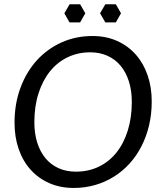

<svg xmlns="http://www.w3.org/2000/svg" viewBox="-20 -898 772 925"><path d="M711 -409Q711 -348 698 -293.5Q685 -239 661.2 -192.8Q637.5 -146.5 603.8 -109.5Q570 -72.5 528.2 -46.5Q486.5 -20.5 437.8 -6.5Q389 7.5 335.5 7.5Q269.5 7.5 216.8 -16Q164 -39.5 126.8 -81.2Q89.5 -123 69.8 -180.5Q50 -238 50 -306.5Q50 -398 78.5 -474.8Q107 -551.5 157.2 -607Q207.5 -662.5 276.2 -693.5Q345 -724.5 425.5 -724.5Q491.5 -724.5 544.2 -700.8Q597 -677 634.2 -635Q671.5 -593 691.2 -535.2Q711 -477.5 711 -409ZM615 -407Q615 -461.5 601 -505.8Q587 -550 561.2 -581Q535.5 -612 498.2 -629Q461 -646 414.5 -646Q355.5 -646 306 -622.2Q256.5 -598.5 221 -554.5Q185.5 -510.5 165.5 -448.2Q145.5 -386 145.5 -309Q145.5 -254.5 159.5 -210.5Q173.5 -166.5 199.2 -135.5Q225 -104.5 262 -87.8Q299 -71 345.5 -71Q405.5 -71 455 -94.5Q504.5 -118 540 -161.8Q575.5 -205.5 595.2 -267.8Q615 -330 615 -407ZM391 -834 366 -877.5H315.5L290 -834L315 -790H366ZM563 -834 538 -877.5H487.5L462 -834L487.5 -790H538Z"/></svg>

Font: LatoHex
Style: Italic
Weight: 400
Italic angle: -7°
Designer: Lukasz Dziedzic
Foundry: tyPoland Lukasz Dziedzic
Version: Version 1.104; Western+Polish opensource